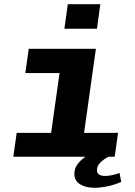

<svg xmlns="http://www.w3.org/2000/svg" viewBox="-20 -742 640 909"><path d="M43 0 59 -113H222L262 -396H100L116 -511H434L378 -113H539L523 0ZM285 -606 301 -722H455L439 -606ZM427 147Q385 147 358.5 130Q332 113 332 81Q332 54 349 33Q366 12 385 0H494Q472 11 455.5 27Q439 43 439 64Q439 78 449.5 84.5Q460 91 477 91Q494 91 512 87Q530 83 546 77L554 119Q523 133 489 140Q455 147 427 147Z"/></svg>

Font: Chivo Mono Medium
Style: Bold Italic
Weight: 700
Italic angle: -8.05°
Monospace: yes
Version: Version 1.008